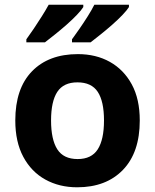

<svg xmlns="http://www.w3.org/2000/svg" viewBox="-20 -786 659 816"><path d="M574 -274Q574 -138 502.5 -64Q431 10 308 10Q232 10 172.5 -23Q113 -56 79 -119.5Q45 -183 45 -274Q45 -410 116 -483Q187 -556 311 -556Q388 -556 447 -523Q506 -490 540 -427.5Q574 -365 574 -274ZM197 -274Q197 -193 223.5 -151.5Q250 -110 310 -110Q369 -110 395.5 -151.5Q422 -193 422 -274Q422 -355 395.5 -395.5Q369 -436 309 -436Q250 -436 223.5 -395.5Q197 -355 197 -274ZM528 -756Q520 -743 501 -723Q482 -703 457 -681Q432 -659 407.5 -639.5Q383 -620 365 -606H286V-619Q300 -638 318 -664Q336 -690 353 -717Q370 -744 381 -766H528ZM334 -756Q326 -743 307 -723Q288 -703 263 -681Q238 -659 213.5 -639.5Q189 -620 171 -606H92V-619Q106 -638 123.5 -664Q141 -690 158 -717Q175 -744 187 -766H334Z"/></svg>

Font: Noto Sans Bamum
Style: Bold
Weight: 700
Designer: Monotype Design Team
Foundry: Monotype Imaging Inc.
Version: Version 2.002; ttfautohint (v1.8.4.7-5d5b)